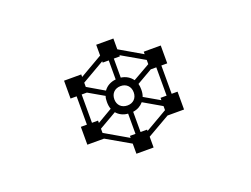

<svg xmlns="http://www.w3.org/2000/svg" viewBox="-100 -921 1401 1071"><g transform="rotate(-20 600.0 -386.0)"><path d="M373 -309V-477H404L496 -424C492 -414 491 -402 491 -389C491 -374 493 -359 498 -347L409 -295V-309ZM409 -261 513 -321C529 -302 552 -290 580 -288V-168H547V-156L409 -236ZM409 -534 544 -612V-604H580V-491C549 -488 524 -474 508 -451L409 -509ZM535 -389C535 -424 558 -447 593 -447C627 -447 650 -424 650 -389C650 -355 627 -332 593 -332C558 -332 535 -355 535 -389ZM610 -168V-288C637 -292 658 -304 673 -322L780 -260V-236L649 -160V-168ZM678 -451C663 -472 640 -487 610 -491V-604H646V-611L780 -534V-509ZM688 -348C693 -360 695 -374 695 -389C695 -402 694 -413 691 -424L783 -477H816V-309H780V-295ZM307 -583V-477H343V-309H307V-203H406L547 -122V-62H649V-126L783 -203H881V-309H846V-477H881V-583H780V-568L646 -646V-710H544V-646L409 -568V-583Z"/></g></svg>

Font: CryptoKit_GRILLE 1.4
Style: Regular
Weight: 400
Monospace: yes
Designer: Oceane Juvin
Foundry: http://www.head-geneve.ch
Version: Version 1.004